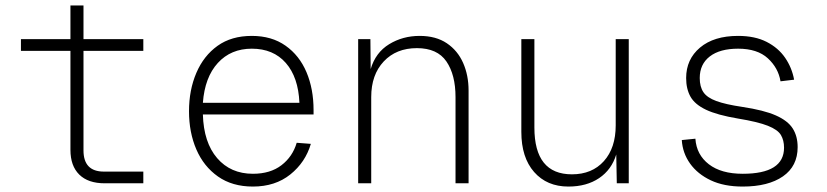

<svg xmlns="http://www.w3.org/2000/svg" viewBox="-20 -674 3040 706"><path d="M365 0Q304 0 271.5 -32Q239 -64 239 -123V-487H57V-530H239V-654H287V-530H507V-487H287V-121Q287 -43 362 -43H507V0Z M910 12Q834 12 781.5 -25Q729 -62 702 -124.5Q675 -187 675 -265Q675 -343 702 -406Q729 -469 780 -505.5Q831 -542 906 -542Q979 -542 1030 -506Q1081 -470 1107 -408.5Q1133 -347 1133 -269V-253H726Q729 -150 778.5 -92.5Q828 -35 910 -35Q974 -35 1015 -66.5Q1056 -98 1071 -149L1123 -145Q1103 -77 1047.5 -32.5Q992 12 910 12ZM726 -296H1081Q1077 -390 1031 -442.5Q985 -495 906 -495Q829 -495 781 -442.5Q733 -390 726 -296Z M1297 0V-530H1342L1343 -420Q1361 -481 1411 -511.5Q1461 -542 1523 -542Q1583 -542 1623 -515Q1663 -488 1683 -442.5Q1703 -397 1703 -341V0H1655V-317Q1655 -399 1621.5 -448Q1588 -497 1513 -497Q1437 -497 1391 -448Q1345 -399 1345 -317V0Z M2070 12Q1991 12 1944 -41.5Q1897 -95 1897 -189V-530H1945V-205Q1945 -33 2083 -33Q2157 -33 2200.5 -81.5Q2244 -130 2244 -213V-530H2292V0H2248L2246 -106Q2229 -50 2183 -19Q2137 12 2070 12Z M2711 12Q2642 12 2593.5 -11Q2545 -34 2517.5 -72.5Q2490 -111 2487 -159L2537 -164Q2541 -105 2586.5 -70Q2632 -35 2711 -35Q2863 -35 2863 -131Q2863 -158 2851.5 -177.5Q2840 -197 2803.5 -211.5Q2767 -226 2694 -238Q2617 -251 2576 -270.5Q2535 -290 2519 -318.5Q2503 -347 2503 -387Q2503 -456 2554 -499Q2605 -542 2694 -542Q2756 -542 2799 -520Q2842 -498 2867 -461.5Q2892 -425 2900 -381L2850 -375Q2842 -424 2803.5 -459.5Q2765 -495 2694 -495Q2627 -495 2590 -466.5Q2553 -438 2553 -387Q2553 -355 2566.5 -335Q2580 -315 2614 -302.5Q2648 -290 2709 -281Q2789 -269 2833 -249.5Q2877 -230 2895 -201.5Q2913 -173 2913 -133Q2913 -63 2859 -25.5Q2805 12 2711 12Z"/></svg>

Font: Geist Mono ExtraLight
Style: Regular
Weight: 200
Monospace: yes
Designer: Basement.studio, Andrés Briganti, Mateo Zaragoza
Foundry: Basement.studio, Vercel, Andrés Briganti, Guido Ferreyra, Mateo Zaragoza
Version: Version 1.500; ttfautohint (v1.8.4.7-5d5b)